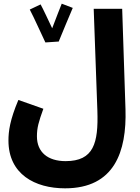

<svg xmlns="http://www.w3.org/2000/svg" viewBox="-20 -794 760 1045"><path d="M301 -568 300 -569C316 -609 364 -723 376 -751L316 -774C309 -758 284 -692 264 -640C243 -684 214 -747 201 -770L142 -742C165 -699 208 -602 227 -563ZM26 -29C26 154 170 231 334 231C603 231 670 31 663 -199L645 -746H490L510 -191C516 -15 490 83 337 83C241 83 181 35 181 -52C181 -98 190 -130 216 -202L80 -250C34 -141 26 -80 26 -29Z"/></svg>

Font: Noto Sans Arabic UI SemiCondensed Extra
Style: Regular
Weight: 800
Width: 4
Designer: Nadine Chahine - Monotype Design Team
Foundry: Monotype Imaging Inc.
Version: Version 1.900